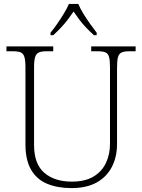

<svg xmlns="http://www.w3.org/2000/svg" viewBox="-20 -951 728 981"><path d="M345 10Q274 10 221 -12Q168 -34 139 -83.5Q110 -133 110 -214V-606Q110 -643 104.5 -660.5Q99 -678 85.5 -683.5Q72 -689 48 -689H13V-714H252V-689H216Q192 -689 178.5 -683Q165 -677 159.5 -659.5Q154 -642 154 -605V-210Q154 -113 206.5 -68Q259 -23 347 -23Q415 -23 458 -49Q501 -75 521.5 -119Q542 -163 542 -216V-606Q542 -643 537 -660.5Q532 -678 518.5 -683.5Q505 -689 480 -689H446V-714H673V-689H639Q615 -689 601.5 -683Q588 -677 583 -659.5Q578 -642 578 -605V-215Q578 -150 552 -99Q526 -48 474.5 -19Q423 10 345 10ZM238 -784Q254 -803 272 -829Q290 -855 306.5 -882Q323 -909 332 -931H380Q389 -909 405.5 -882Q422 -855 440.5 -829Q459 -803 474 -784V-771H460Q436 -793 418 -812Q400 -831 385.5 -850.5Q371 -870 356 -892Q341 -870 326 -850.5Q311 -831 293.5 -812Q276 -793 252 -771H238Z"/></svg>

Font: Noto Rashi Hebrew ExtraLight
Style: Regular
Weight: 250
Version: Version 1.006